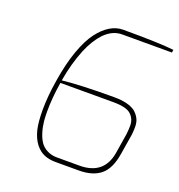

<svg xmlns="http://www.w3.org/2000/svg" viewBox="-133 -849 897 962"><g transform="rotate(20 315.5 -368.5)"><path d="M387.2 -22.9Q517.6 -22.9 538.1 -146L555.2 -252Q558.1 -278.3 558.1 -297.9Q558.1 -333 534.2 -355.5Q511.2 -379.9 438 -379.9H156.2Q142.6 -295.9 142.6 -223.1Q142.6 -196.8 144.5 -173.8Q147.5 -143.1 156.2 -114.7Q164.6 -86.4 178.2 -66.4Q191.9 -46.4 215.3 -34.7Q238.3 -22.9 268.1 -22.9ZM393.1 1H269Q234.9 1 208.5 -9.8Q182.1 -20.5 160.6 -47.4Q139.6 -74.2 128.4 -117.2Q118.7 -158.2 118.7 -221.7Q118.7 -295.9 133.3 -383.8Q147.9 -477.1 172.9 -547.4Q197.8 -617.2 228.5 -658.2Q289.1 -737.8 361.3 -737.8Q554.2 -737.8 631.3 -729L629.4 -713.9H363.3Q313 -713.9 270 -670.4Q232.9 -630.4 206.1 -566.9Q174.3 -488.8 158.2 -394Q253.9 -404.8 434.1 -404.8Q473.1 -404.8 502 -397.5Q530.8 -390.1 547.4 -377Q563.5 -363.8 573.7 -344.7Q583.5 -326.7 583.5 -299.3Q583.5 -280.3 581.1 -258.8L563 -147.9Q549.8 -66.9 508.3 -33.2Q466.3 1 393.1 1Z"/></g></svg>

Font: Squarion Thin
Style: Italic
Weight: 100
Designer: Natanael Gama
Version: Version 1.00;September 12, 2019;FontCreator 11.5.0.2425 64-b